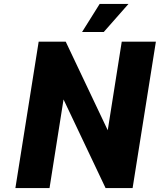

<svg xmlns="http://www.w3.org/2000/svg" viewBox="-20 -953 810 973"><path d="M176 -742H313L526 -293L597 -742H770L652 0H515L302 -449L231 0H58ZM485 -933H631L506 -791H396Z"/></svg>

Font: Exo ExtraBold
Style: Italic
Weight: 800
Italic angle: -9°
Designer: Natanael Gama
Foundry: Natanael Gama
Version: Version 1.500; ttfautohint (v1.6)